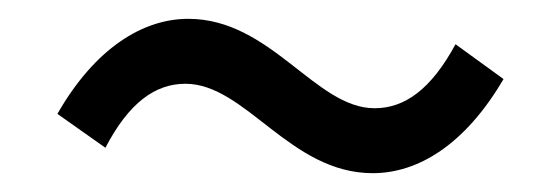

<svg xmlns="http://www.w3.org/2000/svg" viewBox="-20 -471 595 204"><path d="M376 -287C424 -287 474 -317 515 -387L464 -424C438 -376 410 -356 378 -356C315 -356 268 -451 180 -451C132 -451 81 -420 41 -350L92 -314C117 -362 145 -382 177 -382C241 -382 288 -287 376 -287Z"/></svg>

Font: Noto Sans CJK SC
Style: Regular
Weight: 400
Designer: Ryoko NISHIZUKA 西塚涼子 (kana, bopomofo & ideographs); Paul D. Hunt (Latin, Greek & Cyrillic); Sandoll Communications 산돌커뮤니
Foundry: Adobe
Version: Version 2.004;hotconv 1.0.118;makeotfexe 2.5.65603